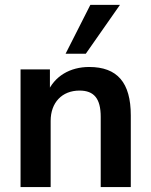

<svg xmlns="http://www.w3.org/2000/svg" viewBox="-20 -762 614 782"><path d="M63.7 0H186.3V-269.6C186.3 -344.1 232.4 -393.1 303.9 -393.1C362.7 -393.1 390.2 -360.8 390.2 -286.3V0H512.7V-292.2C512.7 -425.5 457.8 -489.2 343.1 -489.2C265.7 -489.2 201 -452 172.5 -383.3H183.3V-479.4H63.7ZM247.1 -543.1H329.4L468.6 -742.2H348Z"/></svg>

Font: LL Pando Sans
Style: Bold
Weight: 700
Designer: Joshua Smith
Foundry: Joshua Smith
Version: Version 1.000;Glyphs 3.2.1 (3258)